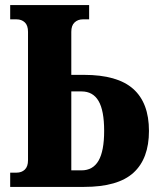

<svg xmlns="http://www.w3.org/2000/svg" viewBox="-20 -734 615 754"><path d="M20 0V-56H45Q65 -56 77.5 -68Q90 -80 90 -105V-609Q90 -634 77.5 -646Q65 -658 45 -658H20V-714H330V-658H305Q286 -658 273 -646Q260 -634 260 -609V-440H310Q441 -440 503 -385Q565 -330 565 -220Q565 -111 504 -55.5Q443 0 310 0ZM260 -65H300Q345 -65 367 -103Q389 -141 389 -220Q389 -300 367 -337.5Q345 -375 300 -375H260Z"/></svg>

Font: Noto Serif ExtraCondensed Black
Style: Regular
Weight: 900
Width: 2
Designer: Monotype Design Team
Foundry: Monotype Imaging Inc.
Version: Version 2.015; ttfautohint (v1.8.4.7-5d5b)